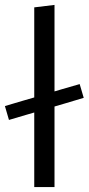

<svg xmlns="http://www.w3.org/2000/svg" viewBox="-30 -762 361 782"><path d="M6.5 -273.5 -10 -330Q27 -341 60 -350.8Q93 -360.5 124.5 -369.5L159.5 -380Q190.5 -389.5 224 -399.2Q257.5 -409 294.5 -419.5L311 -363.5Q274 -352.5 239.8 -342.2Q205.5 -332 176 -323.5L141 -313Q109.5 -304 76.5 -294.2Q43.5 -284.5 6.5 -273.5ZM109.5 0Q109.5 -55.5 109.5 -106.5Q109.5 -157.5 109.5 -219V-493.5Q109.5 -556.5 109.5 -616Q109.5 -675.5 109.5 -732L192 -742Q192 -681.5 192 -620.8Q192 -560 192 -493.5V-219Q192 -157.5 192 -106.5Q192 -55.5 192 0Z"/></svg>

Font: Commissioner Thin
Style: Regular
Weight: 400
Version: Version 1.000